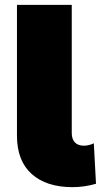

<svg xmlns="http://www.w3.org/2000/svg" viewBox="-20 -762 426 792"><path d="M110.5 -44.5C150.8 -8.2 207 10 279 10C311.7 10 344 5.3 376 -4L367 -171C362.3 -168.3 356.2 -166 348.5 -164C340.8 -162 333.3 -161 326 -161C310 -161 297.7 -165.5 289 -174.5C280.3 -183.5 276 -196.7 276 -214V-742H50V-202C50 -133.3 70.2 -80.8 110.5 -44.5Z"/></svg>

Font: Montserrat Custom Black
Style: Regular
Weight: 900
Designer: Julieta Ulanovsky
Foundry: Julieta Ulanovsky
Version: Version 7.200